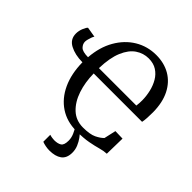

<svg xmlns="http://www.w3.org/2000/svg" viewBox="-260 -919 1326 1326"><g transform="rotate(45 403.0 -256.5)"><path d="M741 -177.5 738 -27Q709.5 -26 676.2 -16.5Q643 -7 595.8 2Q548.5 11 478 11Q386.5 11 318.2 -34.2Q250 -79.5 212 -161.5Q174 -243.5 172.5 -354.5Q99.5 -355 49.8 -381.2Q0 -407.5 0 -463Q0 -491 11.5 -518Q23 -545 31.5 -550.5L106 -538Q101.5 -533 96.5 -519.8Q91.5 -506.5 87.8 -491.8Q84 -477 84 -468Q84 -445 102.2 -426Q120.5 -407 175 -406.5Q183 -511.5 227.5 -589Q272 -666.5 342.2 -708.8Q412.5 -751 498 -751Q575.5 -751 634.5 -716.8Q693.5 -682.5 727 -616.5Q760.5 -550.5 761.5 -456Q761.5 -426.5 760 -399.5Q758.5 -372.5 754.5 -355H282Q283 -269.5 307.2 -197.5Q331.5 -125.5 378.2 -82Q425 -38.5 493.5 -38.5Q561 -38.5 596 -55.5Q631 -72.5 650 -92.5L669.5 -179.5ZM281.5 -406.5H647Q649 -419.5 649.8 -433.8Q650.5 -448 650.5 -462.5Q650 -503.5 640.2 -545Q630.5 -586.5 610.2 -621Q590 -655.5 557.2 -676.5Q524.5 -697.5 477.5 -697.5Q426 -697.5 382.5 -668Q339 -638.5 311.8 -574.2Q284.5 -510 281.5 -406.5ZM441.5 238Q423 238 402.8 234Q382.5 230 369.5 224.5V156.5Q380 160 393.5 162Q407 164 414.5 164Q449 164 468.5 151.5Q488 139 488 95.5Q488 66 475.2 38.2Q462.5 10.5 454 -1L482.5 -6L500 -1Q511 9 526.5 30Q542 51 553.8 79Q565.5 107 565 138.5Q564 191 531.2 214.5Q498.5 238 441.5 238Z"/></g></svg>

Font: Merriweather Text
Style: Regular
Weight: 400
Designer: Eben Sorkin
Foundry: Eben Sorkin
Version: Version 2.100; ttfautohint (v1.7.19-72a1) -l 8 -r 50 -G 200 